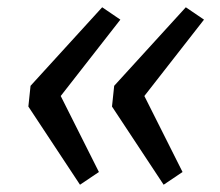

<svg xmlns="http://www.w3.org/2000/svg" viewBox="-20 -551 605 528"><path d="M311 -497 147 -287 252 -78 200 -43 58 -258 64 -315 261 -531ZM541 -497 377 -287 482 -78 430 -43 288 -258 294 -315 491 -531Z"/></svg>

Font: Fira Sans Book
Style: Italic
Weight: 350
Italic angle: -8°
Designer: bBox Type GmbH & Carrois Corporate GbR & Edenspiekermann AG
Foundry: bBox Type GmbH & Carrois Corporate GbR & Edenspiekermann AG
Version: Version 4.301